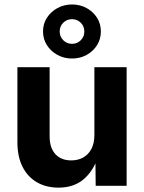

<svg xmlns="http://www.w3.org/2000/svg" viewBox="-20 -839 650 867"><path d="M244.1 8.3Q188.5 8.3 146.5 -16.1Q104.5 -40.5 81.5 -86.4Q58.6 -132.3 58.6 -196.8V-535.6H204.1V-222.7Q204.1 -171.4 230 -143.1Q255.9 -114.7 301.8 -114.7Q332.5 -114.7 356 -127.9Q379.4 -141.1 392.8 -166.7Q406.2 -192.4 406.2 -229.5V-535.6H551.8V0H412.1L410.6 -135.7H424.8Q401.9 -66.9 357.4 -29.3Q313 8.3 244.1 8.3ZM305.2 -574.7Q269 -574.7 239.3 -591.1Q209.5 -607.4 191.9 -635Q174.3 -662.6 174.3 -696.8Q174.3 -731.4 191.9 -758.8Q209.5 -786.1 239.3 -802.5Q269 -818.8 305.2 -818.8Q341.8 -818.8 371.3 -802.5Q400.9 -786.1 418.2 -758.8Q435.5 -731.4 435.5 -696.8Q435.5 -662.6 418.2 -635Q400.9 -607.4 371.3 -591.1Q341.8 -574.7 305.2 -574.7ZM305.2 -641.1Q328.6 -641.1 344.7 -657.2Q360.8 -673.3 360.8 -696.8Q360.8 -720.2 344.7 -736.3Q328.6 -752.4 305.2 -752.4Q281.7 -752.4 265.6 -736.3Q249.5 -720.2 249.5 -696.8Q249.5 -673.8 265.6 -657.5Q281.7 -641.1 305.2 -641.1Z"/></svg>

Font: Inter 20pt
Style: Bold
Weight: 700
Version: Version 4.001;git-66647c0bb